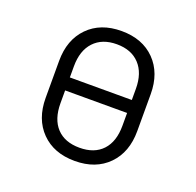

<svg xmlns="http://www.w3.org/2000/svg" viewBox="-105 -671 810 792"><g transform="rotate(20 300.0 -275.0)"><path d="M300 10Q208 10 153.5 -45.5Q99 -101 99 -194V-356Q99 -449 153.5 -504.5Q208 -560 300 -560Q392 -560 446.5 -504.5Q501 -449 501 -356V-194Q501 -101 446.5 -45.5Q392 10 300 10ZM164 -307H436V-356Q436 -425 400 -463.5Q364 -502 300 -502Q236 -502 200 -463.5Q164 -425 164 -356ZM300 -48Q365 -48 400.5 -86Q436 -124 436 -194V-250H164V-194Q164 -124 199.5 -86Q235 -48 300 -48Z"/></g></svg>

Font: JetBrains Mono NL ExtraLight
Style: Regular
Weight: 200
Designer: Philipp Nurullin, Konstantin Bulenkov
Foundry: JetBrains
Version: Version 2.304; ttfautohint (v1.8.4.7-5d5b)